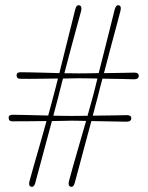

<svg xmlns="http://www.w3.org/2000/svg" viewBox="-20 -723 575 747"><path d="M270.5 -10.5Q266 6 255 3.5Q244 0.5 248 -17Q252 -33.5 263.2 -72.5Q274.5 -111.5 288.2 -159.8Q302 -208 315 -252.5Q296.5 -253 281.8 -253.2Q267 -253.5 259 -253.5Q248.5 -253 227.8 -252.8Q207 -252.5 182 -252Q170 -207.5 156.5 -157.5Q143 -107.5 132.2 -67Q121.5 -26.5 117 -10.5Q112.5 6 101.5 3.5Q90 0.5 94.5 -17Q98.5 -33.5 109.8 -72.2Q121 -111 134.8 -159.2Q148.5 -207.5 161 -252Q120.5 -251.5 82.2 -251.2Q44 -251 29 -251Q14 -250.5 13.5 -264.5Q13.5 -276.5 28.5 -276.5Q44 -276.5 84.8 -275.5Q125.5 -274.5 167.5 -273.5Q174.5 -299.5 180.2 -320.5Q186 -341.5 189 -353.5Q192 -363.5 196 -380.2Q200 -397 205.5 -417.5Q177 -417 147.5 -416.8Q118 -416.5 94.2 -416.2Q70.5 -416 60 -416.5Q45 -416 44.5 -429.5Q44.5 -442 59.5 -442Q70.5 -442 95.2 -441.5Q120 -441 150.8 -440.2Q181.5 -439.5 211 -438.5Q222 -483.5 234.8 -534.5Q247.5 -585.5 258 -627.2Q268.5 -669 273 -687.5Q278 -706 289.5 -702Q300 -699 295.5 -680Q290.5 -662 279.5 -621.5Q268.5 -581 255.2 -531.8Q242 -482.5 230.5 -438Q248.5 -438 263.2 -437.8Q278 -437.5 286.5 -437.5Q297.5 -437.5 318.2 -437.8Q339 -438 364 -438.5Q375.5 -483 388.2 -534Q401 -585 411.5 -627Q422 -669 426.5 -687Q432 -706 443 -702Q453.5 -699 448.5 -680Q444 -662 433 -621.5Q422 -581 409 -532Q396 -483 384.5 -438.5Q421 -439 455.2 -439.5Q489.5 -440 503 -440.5Q519.5 -440.5 520 -428.5Q519.5 -415 502.5 -414.5Q488.5 -415 452.5 -415.8Q416.5 -416.5 378.5 -417Q372.5 -394 367.5 -375.2Q362.5 -356.5 360 -345Q357 -334.5 352 -315.5Q347 -296.5 341 -273Q380.5 -273.5 419.8 -274Q459 -274.5 474 -275Q490.5 -275 491 -263Q490.5 -250 473.5 -249.5Q458 -249.5 417 -250.5Q376 -251.5 335.5 -252Q323.5 -207.5 310 -157.5Q296.5 -107.5 285.8 -67Q275 -26.5 270.5 -10.5ZM206.5 -345Q203.5 -334.5 198.8 -315.8Q194 -297 187.5 -273Q211 -272.5 230 -272.2Q249 -272 259 -272Q268 -272 284.2 -272.2Q300.5 -272.5 320.5 -272.5Q328 -299 333.8 -320.2Q339.5 -341.5 343 -353.5Q345.5 -363.5 349.8 -380.2Q354 -397 359 -417.5Q335.5 -418 316 -418.2Q296.5 -418.5 286 -418.5Q268 -418 225 -417.5Q219 -394 214 -375.2Q209 -356.5 206.5 -345Z"/></svg>

Font: Fraunces 144pt S050 Light
Style: Regular
Weight: 300
Version: Version 1.000; ttfautohint (v1.8.3)